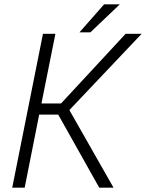

<svg xmlns="http://www.w3.org/2000/svg" viewBox="-20 -867 674 887"><path d="M504.5 0H438.5L249 -337.5H161L94 0H36.5L178.5 -711H236L171.5 -389H262L560.5 -711H634.5L300.5 -358.5ZM397.5 -717.5H347L461 -847H533.5Z"/></svg>

Font: Roberto Sans Light
Style: Italic
Weight: 300
Italic angle: -11°
Designer: Google
Version: Version 1.00;June 11, 2020;FontCreator 12.0.0.2522 64-bit; t